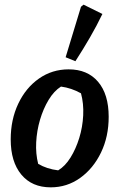

<svg xmlns="http://www.w3.org/2000/svg" viewBox="-20 -794 513 825"><path d="M198 11Q117 11 71.5 -44Q26 -99 26 -195Q26 -280 58.5 -348.5Q91 -417 147.5 -456.5Q204 -496 275 -496Q356 -496 401.5 -442.5Q447 -389 447 -292Q447 -207 414 -138.5Q381 -70 324.5 -29.5Q268 11 198 11ZM230 -62Q260 -80 283 -117Q306 -154 320.5 -201Q335 -248 337.5 -298.5Q340 -349 328 -393Q287 -416 242 -422Q212 -403 189 -365Q166 -327 152 -279.5Q138 -232 135.5 -182.5Q133 -133 144 -90Q181 -68 230 -62ZM304 -531 262 -548 328 -765 339 -774 420 -734Q396 -684 366.5 -633Q337 -582 304 -531Z"/></svg>

Font: Piazzolla SemiBold
Style: Italic
Weight: 600
Italic angle: -11.3°
Designer: Juan Pablo del Peral
Foundry: Huerta Tipografica
Version: Version 1.330